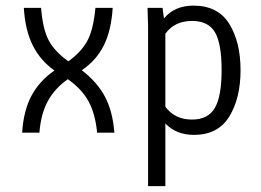

<svg xmlns="http://www.w3.org/2000/svg" viewBox="-20 -465 915 673"><path d="M380.9 0H320.3Q314.5 -64.5 291 -108.4Q267.6 -152.3 217.8 -187.5Q170.9 -154.3 147 -109.4Q123 -64.5 118.2 0H57.6Q62.5 -77.1 90.3 -129.4Q118.2 -181.6 170.9 -217.8Q122.1 -252 95.2 -305.2Q68.4 -358.4 63.5 -437.5H124Q129.9 -362.3 150.9 -323.2Q171.9 -284.2 219.7 -250Q266.6 -284.2 287.1 -323.7Q307.6 -363.3 314.5 -437.5H375Q370.1 -358.4 343.8 -305.7Q317.4 -252.9 266.6 -218.8Q319.3 -178.7 347.2 -127.4Q375 -76.2 380.9 0Z M823.2 -218.8Q823.2 -121.1 783.7 -56.6Q744.1 7.8 660.2 7.8Q597.7 7.8 559.6 -32.2V187.5H499V-375L497.1 -437.5H549.8L554.7 -400.4Q591.8 -445.3 658.2 -445.3Q744.1 -445.3 783.7 -381.3Q823.2 -317.4 823.2 -218.8ZM756.8 -218.8Q756.8 -312.5 733.4 -352.1Q710 -391.6 653.3 -391.6Q591.8 -391.6 559.6 -346.7V-90.8Q592.8 -45.9 653.3 -45.9Q709 -45.9 732.9 -86.4Q756.8 -127 756.8 -218.8Z"/></svg>

Font: Sudo Light
Style: Regular
Weight: 300
Monospace: yes
Designer: Jens Kutilek
Foundry: Jens Kutilek
Version: Version 0.040